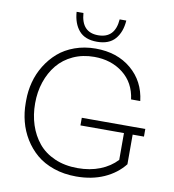

<svg xmlns="http://www.w3.org/2000/svg" viewBox="-100 -1032 1032 1137"><g transform="rotate(10 415.5 -463.5)"><path d="M268.1 -943.8H309.1Q317.4 -829.1 417 -829.1Q518.6 -829.1 526.9 -943.8H566.9Q562 -873.5 525.6 -831.8Q489.3 -790 417 -790Q344.7 -790 308.8 -831.8Q272.9 -873.5 268.1 -943.8ZM434.1 17.1Q360.4 17.1 298.8 -4.2Q237.3 -25.4 194.6 -61.8Q151.9 -98.1 122.3 -146.5Q92.8 -194.8 78.9 -248.8Q64.9 -302.7 64.9 -359.9V-376Q64.9 -432.1 79.1 -485.8Q93.3 -539.6 122.6 -587.2Q151.9 -634.8 193.1 -670.9Q234.4 -707 292.5 -728Q350.6 -749 418 -749Q547.4 -749 632.3 -677.5Q717.3 -606 731 -488.8H675.8Q663.1 -587.4 591.8 -643.3Q520.5 -699.2 418 -699.2Q348.6 -699.2 291.7 -673.1Q234.9 -647 197.5 -601.6Q160.2 -556.2 140.1 -496.3Q120.1 -436.5 120.1 -368.2Q120.1 -298.8 139.6 -238.8Q159.2 -178.7 197 -132.6Q234.9 -86.4 295.7 -59.8Q356.4 -33.2 434.1 -33.2Q508.3 -33.2 568.4 -56.9Q628.4 -80.6 668.9 -124V-285.2H407.2V-331.1H789.1V-285.2H721.2V-106.9Q674.8 -48.3 601.6 -15.6Q528.3 17.1 434.1 17.1Z"/></g></svg>

Font: Sora ExtraLight
Style: Regular
Weight: 200
Designer: Jonathan Barnbrook, Julián Moncada
Foundry: Barnbrook Fonts
Version: Version 2.000